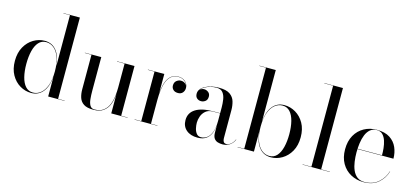

<svg xmlns="http://www.w3.org/2000/svg" viewBox="-62 -1223 3686 1705"><g transform="rotate(15 1781.0 -370.0)"><path d="M259.5 9Q205 9 156.5 -19.5Q108 -48 77.8 -101.5Q47.5 -155 47.5 -230Q47.5 -305 77.8 -358.8Q108 -412.5 156.5 -441.2Q205 -470 259.5 -470Q326.5 -470 366.8 -420Q407 -370 415 -279V-747.5H355V-750H505.5V-2.5H566V0H415V-181Q407 -90 366.8 -40.5Q326.5 9 259.5 9ZM274.5 1.5Q313.5 1.5 345.5 -24.5Q377.5 -50.5 396.2 -102Q415 -153.5 415 -230Q415 -306.5 396.2 -358.2Q377.5 -410 345.5 -436Q313.5 -462 274.5 -462Q232.5 -462 205.5 -432Q178.5 -402 165.5 -349.5Q152.5 -297 152.5 -230Q152.5 -163 165.5 -110.8Q178.5 -58.5 205.5 -28.5Q232.5 1.5 274.5 1.5Z M832 10Q773.5 10 743.2 -9.8Q713 -29.5 701.8 -63.5Q690.5 -97.5 690.5 -141V-457.5H629.5V-460H780V-152Q780 -110 783.5 -74.2Q787 -38.5 800 -16.8Q813 5 841 5Q894 5 925 -19.8Q956 -44.5 971 -82.5Q986 -120.5 990.5 -162Q995 -203.5 995 -237L997.5 -242Q997.5 -206.5 993.5 -163.2Q989.5 -120 974 -80.5Q958.5 -41 925 -15.5Q891.5 10 832 10ZM995 0V-457.5H925V-460H1085.5V-2.5H1145.5V0Z M1357 -222.5Q1357 -269.5 1362.5 -313.5Q1368 -357.5 1382.2 -393Q1396.5 -428.5 1422.2 -449.2Q1448 -470 1487 -470Q1515 -470 1535.2 -458.8Q1555.5 -447.5 1566.5 -429Q1577.5 -410.5 1577.5 -388.5Q1577.5 -363 1562.2 -345.5Q1547 -328 1519.5 -328Q1491 -328 1475.2 -343.5Q1459.5 -359 1459.5 -381.5Q1459.5 -411 1478.5 -426Q1497.5 -441 1519 -441Q1535.5 -441 1548.8 -433.8Q1562 -426.5 1569.5 -414.8Q1577 -403 1577 -388.5H1575Q1575 -410 1564.2 -427.8Q1553.5 -445.5 1534 -456.5Q1514.5 -467.5 1487 -467.5Q1448 -467.5 1423 -446.5Q1398 -425.5 1384 -390.2Q1370 -355 1364.8 -311.2Q1359.5 -267.5 1359.5 -222.5ZM1359.5 -460V-2.5H1419.5V0H1209V-2.5H1270V-457.5H1209V-460Z M2020 10Q1996.5 10 1975.5 3.8Q1954.5 -2.5 1941.5 -21Q1928.5 -39.5 1928.5 -75V-304.5Q1928.5 -340.5 1923 -377Q1917.5 -413.5 1898.8 -438Q1880 -462.5 1840 -462.5Q1812.5 -462.5 1785 -455.5Q1757.5 -448.5 1735 -436Q1712.5 -423.5 1698.8 -405.8Q1685 -388 1685 -366H1683Q1683 -391.5 1699.8 -406.2Q1716.5 -421 1736.5 -421Q1758 -421 1775.8 -407.2Q1793.5 -393.5 1793.5 -368Q1793.5 -338 1775.2 -324.5Q1757 -311 1736.5 -311Q1713.5 -311 1697.8 -325Q1682 -339 1682 -366Q1682 -389.5 1696.8 -408.2Q1711.5 -427 1736.8 -440.2Q1762 -453.5 1794 -460.8Q1826 -468 1860 -468Q1929 -468 1962.8 -444Q1996.5 -420 2007.2 -382.5Q2018 -345 2018 -304.5V-46Q2018 -28 2025.2 -14.8Q2032.5 -1.5 2054 -1.5Q2071.5 -1.5 2092.5 -18.2Q2113.5 -35 2125.5 -63.5L2127.5 -61.5Q2114.5 -30 2085.8 -10Q2057 10 2020 10ZM1789.5 10Q1724.5 10 1685.8 -23.2Q1647 -56.5 1647 -113.5Q1647 -180.5 1703.2 -216.2Q1759.5 -252 1866 -252H1975V-249.5H1866Q1822 -249.5 1796.8 -228Q1771.5 -206.5 1760.8 -176Q1750 -145.5 1750 -118Q1750 -93 1756 -66Q1762 -39 1777 -20.2Q1792 -1.5 1818 -1.5Q1848 -1.5 1873 -19.8Q1898 -38 1913.2 -77.5Q1928.5 -117 1928.5 -180.5H1930.5Q1930.5 -123.5 1916.5 -80.5Q1902.5 -37.5 1871.5 -13.8Q1840.5 10 1789.5 10Z M2463 10Q2396 10 2355.5 -40.2Q2315 -90.5 2306.5 -181.5V0H2156V-2.5H2217V-747.5H2156V-750H2306.5V-278.5Q2315 -370 2355.5 -419.5Q2396 -469 2463 -469Q2517.5 -469 2566 -440.5Q2614.5 -412 2644.8 -358.5Q2675 -305 2675 -230Q2675 -155 2644.8 -101.2Q2614.5 -47.5 2566 -18.8Q2517.5 10 2463 10ZM2447.5 2Q2489.5 2 2516.5 -28Q2543.5 -58 2556.8 -110.5Q2570 -163 2570 -230Q2570 -297 2556.8 -349.2Q2543.5 -401.5 2516.5 -431.2Q2489.5 -461 2447.5 -461Q2408.5 -461 2376.5 -435.2Q2344.5 -409.5 2325.5 -358Q2306.5 -306.5 2306.5 -230Q2306.5 -153.5 2325.5 -101.8Q2344.5 -50 2376.5 -24Q2408.5 2 2447.5 2Z M2924 -750V-2.5H3004V0H2753.5V-2.5H2834.5V-747.5H2753.5V-750Z M3316 10Q3250.5 10 3197.8 -18.8Q3145 -47.5 3114 -101.2Q3083 -155 3083 -230Q3083 -305 3113.2 -358.8Q3143.5 -412.5 3195.5 -441.2Q3247.5 -470 3313 -470Q3387 -470 3432.5 -440.2Q3478 -410.5 3498.8 -362.5Q3519.5 -314.5 3519.5 -260H3150V-263H3413.5Q3414 -292 3410.5 -327Q3407 -362 3396.8 -394Q3386.5 -426 3366.2 -446.8Q3346 -467.5 3313 -467.5Q3276 -467.5 3251.8 -446.8Q3227.5 -426 3213.5 -391.5Q3199.5 -357 3193.8 -315Q3188 -273 3188 -230Q3188 -187.5 3193.8 -145.2Q3199.5 -103 3214.2 -69Q3229 -35 3255.2 -14.2Q3281.5 6.5 3322.5 6.5Q3400 6.5 3449.8 -37.2Q3499.5 -81 3518 -142.5H3520.5Q3501 -77.5 3450.2 -33.8Q3399.5 10 3316 10Z"/></g></svg>

Font: Bodoni Moda 72pt
Style: Regular
Weight: 400
Designer: Owen Earl
Foundry: indestructible type
Version: Version 2.005